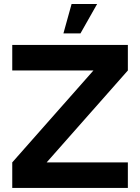

<svg xmlns="http://www.w3.org/2000/svg" viewBox="-20 -920 686 940"><path d="M40 0V-125L437.5 -575H40V-700H606V-575L208.5 -125H606V0ZM290.5 -756.5 330.5 -900.5H455.5L374 -756.5Z"/></svg>

Font: Urbanist
Style: Bold
Weight: 700
Designer: Corey Hu
Foundry: Corey Hu
Version: Version 1.330; ttfautohint (v1.8.4.7-5d5b)